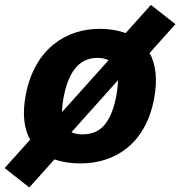

<svg xmlns="http://www.w3.org/2000/svg" viewBox="-68 -674 757 806"><path d="M578.5 -257.5C594.5 -340.5 586 -404.5 560 -451.5L668.5 -572.5L565.5 -653.5L459.5 -535C427 -547 390 -553 350 -553C213 -553 78.5 -473 40.5 -277.5C24.5 -196 33 -133.5 58.5 -87.5L-48.5 31.5L55 113L160.5 -5C193 6.5 230 12 270 12C407 12 540.5 -62 578.5 -257.5ZM419.5 -268C395 -142.5 341.5 -110 279 -110C261.5 -110 245.5 -112.5 232 -119L427 -337C427 -317.5 424.5 -295 419.5 -268ZM192.5 -203.5C192.5 -221.5 194.5 -243 199.5 -268C224 -393.5 279 -431 341.5 -431C359 -431 374.5 -428 387.5 -421Z"/></svg>

Font: Monaspace Neon ExtraBold
Style: Italic
Weight: 800
Italic angle: -11°
Designer: Riley Cran & the Lettermatic Team
Foundry: Lettermatic
Version: Version 1.200 (Monaspace Neon)